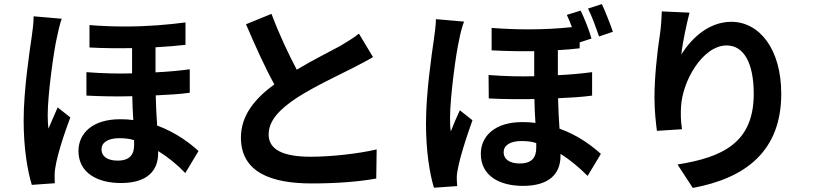

<svg xmlns="http://www.w3.org/2000/svg" viewBox="-20 -862 4040 942"><path d="M145 -782C145 -751 140 -712 136 -685C125 -608 96 -421 96 -271C96 -134 115 -24 136 45L249 37C248 22 248 7 248 -4C248 -72 301 -222 325 -286L263 -335C248 -302 233 -266 218 -231C215 -251 214 -278 214 -298C214 -397 244 -616 260 -682C263 -698 275 -751 283 -770ZM911 -522C859 -515 803 -510 743 -507V-630C798 -633 847 -637 890 -642V-752C806 -741 707 -732 594 -732C538 -732 479 -734 419 -739V-629C492 -625 560 -625 628 -626V-502C556 -500 481 -502 404 -508V-393C481 -389 556 -388 629 -390C630 -351 631 -312 634 -273C613 -276 592 -277 569 -277C435 -277 365 -209 365 -121C365 -14 458 36 573 36C701 36 756 -23 756 -111V-121C803 -92 848 -56 889 -13L954 -121C917 -155 847 -211 751 -246C748 -291 745 -341 744 -394C808 -397 863 -400 911 -407ZM638 -151C638 -104 617 -74 557 -74C509 -74 478 -93 478 -130C478 -162 509 -184 565 -184C594 -184 619 -181 638 -174Z M1741 -697C1716 -676 1687 -660 1650 -637C1603 -611 1517 -569 1436 -520C1396 -596 1351 -690 1312 -794L1187 -743C1232 -638 1279 -533 1326 -448C1231 -379 1162 -296 1162 -187C1162 -16 1312 38 1508 38C1637 38 1742 29 1826 14L1828 -129C1740 -108 1605 -93 1504 -93C1367 -93 1298 -129 1298 -202C1298 -271 1352 -326 1436 -382C1526 -440 1650 -497 1712 -529C1748 -548 1779 -563 1810 -582Z M2987 -706C2974 -744 2951 -803 2933 -842L2865 -820C2885 -780 2904 -727 2919 -683ZM2885 -508C2833 -501 2777 -496 2717 -493V-616C2755 -618 2791 -621 2824 -625V-654L2882 -673C2871 -713 2848 -770 2829 -810L2761 -789C2770 -770 2778 -750 2786 -729C2722 -722 2652 -718 2572 -718C2516 -718 2457 -720 2392 -725V-615C2469 -611 2537 -610 2601 -611V-488C2529 -486 2454 -488 2377 -494L2378 -379C2454 -375 2530 -375 2602 -376C2603 -337 2604 -298 2607 -259C2586 -262 2565 -263 2542 -263C2409 -263 2339 -195 2339 -107C2339 0 2430 50 2546 50C2674 50 2730 -9 2730 -97V-107C2777 -78 2822 -40 2863 1L2928 -107C2889 -142 2822 -196 2725 -231C2722 -278 2719 -324 2718 -380C2782 -383 2836 -386 2885 -393ZM2119 -768C2118 -736 2113 -698 2109 -671C2098 -594 2070 -407 2070 -257C2070 -120 2088 -10 2109 59L2223 51C2222 36 2221 21 2221 10C2221 -53 2277 -213 2298 -272L2236 -321C2221 -288 2205 -252 2192 -217C2188 -237 2188 -264 2188 -284C2188 -383 2217 -602 2233 -668C2235 -683 2249 -740 2257 -756ZM2611 -137C2611 -90 2590 -60 2530 -60C2482 -60 2451 -79 2451 -116C2451 -148 2482 -170 2538 -170C2567 -170 2592 -167 2611 -160Z M3227 -806C3226 -778 3224 -738 3219 -702C3203 -601 3191 -476 3191 -385C3191 -317 3198 -259 3203 -220L3326 -228C3319 -275 3320 -306 3321 -333C3326 -464 3428 -639 3545 -639C3629 -639 3678 -554 3678 -401C3678 -161 3524 -90 3304 -55L3379 60C3640 12 3813 -122 3813 -402C3813 -621 3706 -755 3568 -755C3456 -755 3371 -672 3323 -595C3328 -651 3350 -750 3363 -800Z"/></svg>

Font: Spoqa Han Sans Neo Bold
Style: Bold
Weight: 700
Designer: [Spoqa Han Sans Neo] Dong-huui Kim  Younghwa Kang  Yujin Lee  [Noto Sans] Ryoko NISHIZUKA  (kana & ideographs); Paul D. 
Foundry: Spoqa (http://www.spoqa-han-sans.com)
Version: Version 1.000